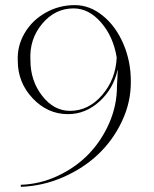

<svg xmlns="http://www.w3.org/2000/svg" viewBox="-20 -513 597 743"><path d="M60.5 210V202.1Q134.8 199.7 203.6 167.5Q272.5 135.3 322.8 83.5Q373 31.7 403.1 -37.6Q433.1 -106.9 432.6 -180.7Q435.5 -227.5 435.5 -239.3V-244.6Q419.4 -169.9 365.2 -120.6Q311 -71.3 243.2 -71.3Q164.1 -71.3 106.4 -132.6Q48.8 -193.8 48.8 -277.3Q45.9 -334.5 75 -384.3Q104 -434.1 156 -463.6Q208 -493.2 269.5 -493.2Q327.1 -493.2 377.4 -452.6Q427.7 -412.1 457.3 -343.5Q486.8 -274.9 486.3 -196.3Q486.8 -118.2 452.4 -44.7Q418 28.8 360.6 83.5Q303.2 138.2 224.4 172.6Q145.5 207 60.5 210ZM431.6 -290.5Q418.5 -371.6 371.1 -426Q323.7 -480.5 264.6 -480.5Q192.9 -480.5 143.1 -420.9Q93.3 -361.3 97.7 -280.3Q97.7 -200.7 143.1 -142.3Q188.5 -84 251 -84Q322.3 -84 375 -144.8Q427.7 -205.6 431.6 -290.5Z"/></svg>

Font: Elaris
Style: Regular
Weight: 500
Version: Version 1.0